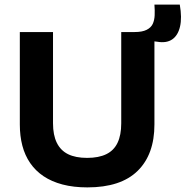

<svg xmlns="http://www.w3.org/2000/svg" viewBox="-20 -799 805 833"><path d="M359 14Q299 14 251.5 1.5Q204 -11 169 -34.5Q134 -58 111 -91.5Q88 -125 77 -167Q66 -209 66 -259V-660H210V-264Q210 -213 226.5 -179.5Q243 -146 275.5 -130Q308 -114 358 -114Q408 -114 441 -130Q474 -146 490 -179.5Q506 -213 506 -264V-660H650V-259Q650 -129 577 -57.5Q504 14 359 14ZM662 -618 562 -630 564 -660Q597 -660 616 -669.5Q635 -679 642.5 -695Q650 -711 651 -732.5Q652 -754 650 -779H760Q770 -722 761 -683.5Q752 -645 727 -628Q702 -611 662 -618Z"/></svg>

Font: Bricolage Grotesque 24pt
Style: Bold
Weight: 700
Designer: Mathieu Triay
Foundry: Atelier Triay
Version: Version 1.001;gftools[0.9.33.dev8+g029e19f]